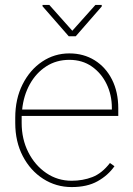

<svg xmlns="http://www.w3.org/2000/svg" viewBox="-20 -757 544 787"><path d="M273.9 9.8Q210 9.8 157.2 -23.9Q104.5 -57.6 73.5 -116.9Q42.5 -176.3 42.5 -252.9V-274.4Q42.5 -351.6 72.5 -411.1Q102.5 -470.7 152.8 -504.4Q203.1 -538.1 264.2 -538.1Q322.8 -538.1 368.2 -509.8Q413.6 -481.4 439.2 -430.7Q464.8 -379.9 464.8 -312.5V-281.7H68.8Q68.8 -278.3 68.8 -274.4V-252.9Q68.8 -187 95.9 -133.3Q123 -79.6 169.4 -47.9Q215.8 -16.1 273.9 -16.1Q319.3 -16.1 358.6 -31.2Q397.9 -46.4 430.7 -88.9L449.2 -75.7Q422.9 -38.1 380.1 -14.2Q337.4 9.8 273.9 9.8ZM264.2 -511.7Q210.9 -511.7 169.4 -484.9Q127.9 -458 102.3 -411.9Q76.7 -365.7 70.8 -308.1H438.5V-314.5Q438.5 -367.7 417 -412.4Q395.5 -457 356.4 -484.4Q317.4 -511.7 264.2 -511.7ZM182.1 -736.8 276.4 -630.9 371.1 -736.8H397V-730.5L290.5 -608.4H261.7L154.3 -731.4V-736.8Z"/></svg>

Font: Vazirmatn RD FD Thin
Style: Regular
Weight: 100
Designer: Saber Rastikerdar
Foundry: Saber Rastikerdar
Version: Version 33.003